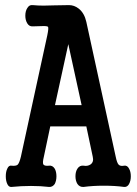

<svg xmlns="http://www.w3.org/2000/svg" viewBox="-20 -738 540 759"><path d="M250 -563.5 302.7 -322.3H197.3ZM109.4 -717.8Q95.7 -719.7 87.9 -706.1Q80.1 -694.3 80.1 -675.8Q80.1 -658.2 87.9 -645.5Q95.7 -632.8 109.4 -633.8L145.5 -634.8Q167 -635.7 169.9 -631.8Q172.9 -627 167 -598.6L62.5 -118.2Q56.6 -93.8 49.8 -86.9Q43 -81.1 25.4 -83Q14.6 -85 8.8 -71.3Q2.9 -59.6 2.9 -41Q2.9 -23.4 8.8 -10.7Q14.6 2 25.4 1Q63.5 -2.9 102.5 -2.9Q141.6 -2.9 173.8 1Q187.5 2 196.3 -10.7Q203.1 -23.4 203.1 -41Q203.1 -59.6 196.3 -71.3Q187.5 -85 173.8 -83Q156.2 -81.1 151.4 -87.9Q147.5 -94.7 153.3 -118.2L178.7 -238.3H321.3L346.7 -118.2Q351.6 -97.7 337.9 -87.9Q326.2 -80.1 310.5 -83Q294.9 -85 286.1 -71.3Q278.3 -59.6 278.3 -41Q278.3 -23.4 286.1 -10.7Q294.9 2 310.5 1Q346.7 -3.9 390.6 -3.9Q435.5 -3.9 470.7 1Q483.4 2 490.2 -10.7Q497.1 -23.4 497.1 -41Q497.1 -59.6 490.2 -71.3Q483.4 -85 470.7 -83Q456.1 -80.1 449.2 -86.9Q442.4 -93.8 437.5 -118.2L321.3 -651.4Q313.5 -686.5 291 -704.1Q273.4 -717.8 252.9 -717.8L194.3 -716.8Q166 -715.8 152.3 -715.8Q129.9 -715.8 109.4 -717.8Z"/></svg>

Font: GungsuhChe
Style: Regular
Weight: 400
Monospace: yes
Version: Version 2.21